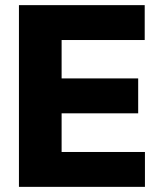

<svg xmlns="http://www.w3.org/2000/svg" viewBox="-20 -727 636 747"><path d="M53.7 -707H543V-571.3H219.7V-421.9H517.6V-286.1H219.7V-135.7H543.9V0H53.7Z"/></svg>

Font: Pretendard JP ExtraBold
Style: Regular
Weight: 800
Designer: Base glyphs from Inter by Rasmus Andersson; Hangeul glyphs from Noto Sans CJK(Source Han Sans) by Jang Soo-young and Kan
Foundry: Kil Hyung-jin
Version: Version 1.309